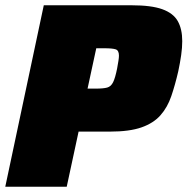

<svg xmlns="http://www.w3.org/2000/svg" viewBox="-25 -708 711 728"><path d="M-5 0 141 -688H474Q549 -688 590.5 -673Q632 -658 649 -628Q666 -598 666 -552Q666 -528 662 -499.5Q658 -471 651 -438Q639 -386 624.5 -343.5Q610 -301 583.5 -271Q557 -241 511.5 -225Q466 -209 392 -209H273L228 0ZM307 -372H338Q367 -372 381.5 -376Q396 -380 404 -396.5Q412 -413 419 -448Q422 -465 424 -477Q426 -489 426 -497Q426 -517 413.5 -521Q401 -525 371 -525H340Z"/></svg>

Font: Saira Black
Style: Italic
Weight: 900
Italic angle: -12°
Designer: Hector Gatti with collaboration of the Omnibus-Type team
Foundry: Omnibus-Type
Version: Version 1.100; ttfautohint (v1.8.3)